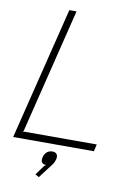

<svg xmlns="http://www.w3.org/2000/svg" viewBox="-107 -877 812 1155"><g transform="rotate(10 298.5 -299.5)"><path d="M297.9 88.9Q292 107.9 285.2 117.2L213.9 210.9L190.9 198.2L233.9 139.2L244.1 131.8Q205.6 130.4 215.8 88.9Q220.2 68.8 234.1 56.9Q248 44.9 268.1 44.9Q287.1 44.9 295.2 56.6Q303.2 68.4 297.9 88.9ZM522.9 -43 513.2 0H20L220.2 -810.1H264.2L76.2 -47.9L69.8 -43Z"/></g></svg>

Font: Sinkin Sans 200 X Light Italic
Style: Regular
Weight: 200
Italic angle: -112°
Designer: Keith Bates
Foundry: K-Type
Version: Sinkin Sans (version 1.0)  by Keith Bates   •   © 2014   www